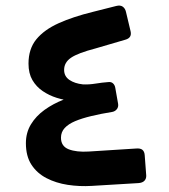

<svg xmlns="http://www.w3.org/2000/svg" viewBox="-20 -644 596 677"><path d="M303.2 11.5Q260.2 14.1 218.9 7.8Q177.5 1.5 144.1 -15.8Q110.6 -33 90.9 -63.2Q71.3 -93.4 71.3 -139.1Q71.3 -176.1 89 -205.4Q106.8 -234.8 137.1 -256.6Q167.4 -278.4 204.5 -292.7Q241.6 -307 279.8 -313.7L280.1 -286Q259.4 -285 232.9 -287.9Q206.5 -290.9 179.9 -299.1Q153.4 -307.4 130.8 -322.7Q108.1 -338 94.3 -361.6Q80.5 -385.3 80.5 -419.6Q80.5 -471.6 108.1 -505.4Q135.8 -539.1 186.7 -562.1Q237.6 -585 307.3 -602.1L390 -623Q404.6 -626.6 413.1 -620.3Q421.6 -613.9 424.2 -602L440.4 -534Q446 -510.4 421.6 -503.9L317.1 -473.3Q254.6 -457 230.4 -440.4Q206.1 -423.9 206.1 -397.5Q206.1 -374.8 224.9 -362.1Q243.7 -349.5 272.1 -346.5Q293.6 -345.4 316.8 -349.2Q340 -353 362 -354.6Q372.2 -355.9 378.6 -349.9Q385 -344 386.6 -333.7L396.5 -277.6Q398.1 -267.1 392.2 -259.3Q386.2 -251.5 376.4 -249.5Q335.5 -242.9 302.1 -234.8Q268.6 -226.8 244.9 -216.8Q221.2 -206.8 208.1 -192.6Q195 -178.4 195 -158.5Q195 -128.2 222.3 -117.6Q249.6 -107 293 -109.7L458 -120.2Q474.6 -121.9 481.9 -115.9Q489.2 -110 490.2 -97.4L495.6 -25.4Q496.2 -14.2 489.4 -6.8Q482.5 0.6 468.1 1.6Z"/></svg>

Font: Rubik Light
Style: Regular
Weight: 300
Designer: Hubert and Fischer
Foundry: Hubert and Fischer
Version: Version 2.300;gftools[0.9.30]